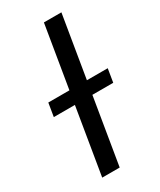

<svg xmlns="http://www.w3.org/2000/svg" viewBox="-187 -791 710 854"><g transform="rotate(-30 168.5 -364.0)"><path d="M283.2 -727.5 162.6 0H72.8L193.4 -727.5ZM21 -340.8 32.2 -409.2H337.4L326.2 -340.8Z"/></g></svg>

Font: Inter 24pt
Style: Italic
Weight: 400
Italic angle: -9.3988°
Designer: Rasmus Andersson
Foundry: rsms
Version: Version 4.001;git-66647c0bb